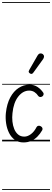

<svg xmlns="http://www.w3.org/2000/svg" viewBox="-25 -1349 497 1832"><path d="M199 10Q150.5 10 116.2 -14.8Q82 -39.5 61.5 -80.5Q41 -121.5 33.5 -171.2Q26 -221 31 -271Q40.5 -359 72.8 -419Q105 -479 153 -510Q201 -541 256.5 -541Q301 -541 334.2 -518.5Q367.5 -496 389 -462.5Q393 -456 390.2 -445Q387.5 -434 376.5 -427.5Q363.5 -421 354 -424Q344.5 -427 339.5 -434Q327 -454.5 305 -469.5Q283 -484.5 253.5 -484.5Q194 -484.5 149 -427.2Q104 -370 94 -269Q89.5 -229.5 93.5 -190Q97.5 -150.5 111 -117.8Q124.5 -85 148.2 -65.2Q172 -45.5 207 -45.5Q238.5 -45.5 270.2 -69.2Q302 -93 324 -136.5Q329 -146 340.5 -148.8Q352 -151.5 364.5 -144Q376.5 -137.5 379.8 -126.5Q383 -115.5 377.5 -106Q358 -72 332.2 -45.8Q306.5 -19.5 273.5 -4.8Q240.5 10 199 10ZM199 10Q150.5 10 116.2 -14.8Q82 -39.5 61.5 -80.5Q41 -121.5 33.5 -171.2Q26 -221 31 -271Q40.5 -359 72.8 -419Q105 -479 153 -510Q201 -541 256.5 -541Q301 -541 334.2 -518.5Q367.5 -496 389 -462.5Q393 -456 390.2 -445Q387.5 -434 376.5 -427.5Q363.5 -421 354 -424Q344.5 -427 339.5 -434Q327 -454.5 305 -469.5Q283 -484.5 253.5 -484.5Q194 -484.5 149 -427.2Q104 -370 94 -269Q89.5 -229.5 93.5 -190Q97.5 -150.5 111 -117.8Q124.5 -85 148.2 -65.2Q172 -45.5 207 -45.5Q238.5 -45.5 270.2 -69.2Q302 -93 324 -136.5Q329 -146 340.5 -148.8Q352 -151.5 364.5 -144Q376.5 -137.5 379.8 -126.5Q383 -115.5 377.5 -106Q358 -72 332.2 -45.8Q306.5 -19.5 273.5 -4.8Q240.5 10 199 10ZM262 -647.5Q254 -652.5 250 -660Q246 -667.5 255 -683L332 -817Q344.5 -838.5 359.8 -839.2Q375 -840 384 -832.5Q395.5 -822 395 -809.2Q394.5 -796.5 386 -784.5L293.5 -656.5Q284.5 -644 276.8 -643.8Q269 -643.5 262 -647.5ZM-5 455H452V463H-5ZM-5 -16H452V0H-5ZM-5 -549H452V-541H-5ZM-5 -1329H452V-1321H-5Z"/></svg>

Font: Edu SA Dotted Guide
Style: Regular
Weight: 400
Designer: Tina and Corey Anderson, Eben Sorkin, Mirko Velimirovic
Foundry: Google for Education
Version: Version 2.000